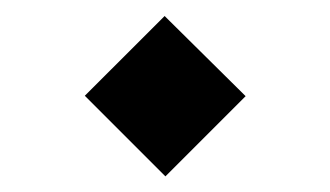

<svg xmlns="http://www.w3.org/2000/svg" viewBox="-20 -360 416 242"><path d="M188.5 -137.7 86.9 -239.3 187.5 -339.8 289.6 -238.8Z"/></svg>

Font: Vazirmatn RD UI
Style: Regular
Weight: 400
Designer: Saber Rastikerdar
Foundry: Saber Rastikerdar
Version: Version 33.003